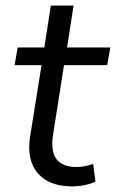

<svg xmlns="http://www.w3.org/2000/svg" viewBox="-20 -655 413 684"><path d="M238 9Q181 9 144.5 -13Q108 -35 93.5 -74Q79 -113 87 -167L128 -423H32L43 -486H138L161 -635H242L219 -486H373L362 -423H208L169 -175Q160 -114 182 -87Q204 -60 253 -60Q270 -60 285 -63.5Q300 -67 312 -71L320 -8Q307 -1 283.5 4Q260 9 238 9Z"/></svg>

Font: Nunito Sans 12pt ExtraLight 12pt
Style: Italic
Weight: 400
Italic angle: -9°
Version: Version 3.101;gftools[0.9.27]